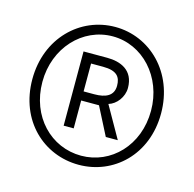

<svg xmlns="http://www.w3.org/2000/svg" viewBox="-72 -857 577 572"><g transform="rotate(15 216.5 -571.5)"><path d="M217 -359C324 -359 415 -442 415 -570C415 -697 324 -784 217 -784C109 -784 18 -697 18 -570C18 -442 109 -359 217 -359ZM217 -387C124 -387 49 -463 49 -570C49 -675 124 -755 217 -755C309 -755 384 -675 384 -570C384 -463 309 -387 217 -387ZM144 -460H175V-546H230L274 -460H311L256 -557C280 -564 300 -590 300 -618C300 -673 258 -689 217 -689H144ZM175 -574V-660H212C255 -660 267 -643 267 -616C267 -585 243 -574 208 -574Z"/></g></svg>

Font: SSpoqa Han Sans Neo Thin
Style: Regular
Weight: 100
Designer: [Spoqa Han Sans Neo] Dong-huui Kim  Younghwa Kang  Yujin Lee  [Noto Sans] Ryoko NISHIZUKA  (kana & ideographs); Paul D. 
Foundry: Spoqa (http://www.spoqa-han-sans.com)
Version: Version 1.000